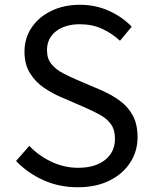

<svg xmlns="http://www.w3.org/2000/svg" viewBox="-20 -767 637 800"><path d="M304.2 13.2Q226.1 13.2 160.6 -16.4Q95.2 -45.9 46.9 -96.2L102.1 -159.2Q141.6 -117.7 194.8 -92.8Q248 -67.9 305.2 -67.9Q377 -67.9 418 -100.8Q459 -133.8 459 -188Q459 -225.6 442.9 -248.5Q426.8 -271.5 399.2 -287.1Q371.6 -302.7 336.9 -317.9L231 -363.8Q196.8 -378.4 162.4 -401.9Q127.9 -425.3 105 -461.9Q82 -498.5 82 -551.8Q82 -608.4 112.1 -652.6Q142.1 -696.8 194.3 -721.9Q246.6 -747.1 313 -747.1Q378.4 -747.1 434.3 -721.7Q490.2 -696.3 528.8 -655.8L480 -597.2Q446.3 -628.4 405 -647.2Q363.8 -666 313 -666Q251 -666 213.4 -636.7Q175.8 -607.4 175.8 -558.1Q175.8 -522.5 194.3 -500Q212.9 -477.5 240.7 -462.9Q268.6 -448.2 296.9 -436L401.9 -391.1Q444.3 -372.6 478.5 -347.9Q512.7 -323.2 533 -286.4Q553.2 -249.5 553.2 -194.8Q553.2 -137.2 522.7 -89.8Q492.2 -42.5 436.3 -14.6Q380.4 13.2 304.2 13.2Z"/></svg>

Font: `nÑOS CN Regular
Style: Regular
Weight: 400
Designer: Ryoko NISHIZUKA ¬âXZm¬º[P (kana & ideographs); Paul D. Hunt (Latin, Greek & Cyrillic); Wenlong ZHANG _ e¬á¬ü¬ô (bopomof
Foundry: Adobe Systems Incorporated
Version: Version 1.004;PS 1.004;hotconv 1.0.82;makeotf.lib2.5.63406